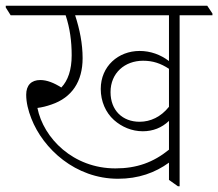

<svg xmlns="http://www.w3.org/2000/svg" viewBox="-46 -642 758 667"><path d="M364 -21C435 -21 493 -42 541 -77V-17L572 5H578V-589H692V-595L674 -622H-26V-616L-9 -589H182C197 -544 203 -498 203 -450C203 -399 190 -362 167 -338C142 -354 117 -364 94 -364C63 -364 45 -346 45 -313C45 -286 52 -258 63 -230C104 -125 216 -21 364 -21ZM450 -186C485 -186 516 -198 541 -222V-122C487 -78 429 -57 355 -57C208 -57 105 -162 84 -267C100 -269 116 -273 133 -279C204 -303 241 -359 241 -440C241 -490 231 -540 215 -589H541V-430C512 -452 477 -465 439 -465C365 -465 304 -412 304 -333C304 -290 321 -251 350 -225C377 -201 412 -186 450 -186ZM338 -322C338 -389 388 -431 451 -431C485 -431 512 -422 541 -403V-271C513 -236 477 -219 439 -219C379 -219 338 -259 338 -322Z"/></svg>

Font: Noto Serif Devanagari SemiCondensed ExtraLight
Style: Regular
Weight: 200
Width: 4
Designer: Universal Thirst, Indian Type Foundry and the Monotype Design Team
Foundry: Monotype Imaging Inc.
Version: Version 2.004